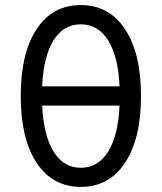

<svg xmlns="http://www.w3.org/2000/svg" viewBox="-20 -730 640 760"><path d="M474.9 -85.4Q411.6 9.8 299.8 9.8Q188 9.8 125 -85.4Q62 -180.7 62 -350.1Q62 -519.5 125 -614.7Q188 -710 299.8 -710Q411.6 -710 474.9 -614.7Q538.1 -519.5 538.1 -350.1Q538.1 -180.7 474.9 -85.4ZM299.8 -65.9Q368.2 -65.9 408.2 -130.1Q448.2 -194.3 453.1 -312H147Q152.3 -193.8 192.1 -129.9Q231.9 -65.9 299.8 -65.9ZM147 -388.2H453.1Q448.2 -505.9 408.2 -569.8Q368.2 -633.8 299.8 -633.8Q231.4 -633.8 191.7 -569.8Q151.9 -505.9 147 -388.2Z"/></svg>

Font: CommitMono
Style: Regular
Weight: 400
Monospace: yes
Designer: Eigil Nikolajsen
Foundry: Eigil Nikolajsen
Version: Version 1.143